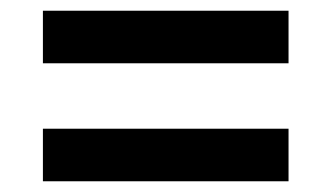

<svg xmlns="http://www.w3.org/2000/svg" viewBox="-20 -529 618 358"><path d="M60 -509H518V-411H60ZM60 -289H518V-191H60Z"/></svg>

Font: Pathway Extreme 72pt
Style: Bold
Weight: 700
Designer: Eduardo Rodriguez Tunni
Foundry: Eduardo Rodriguez Tunni
Version: Version 1.001;gftools[0.9.26]